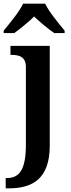

<svg xmlns="http://www.w3.org/2000/svg" viewBox="-38 -786 386 1046"><path d="M-18 -606H40C71 -628 118 -667 148 -696C178 -667 225 -628 257 -606H314V-619C283 -657 229 -721 208 -766H88C67 -721 13 -657 -18 -619ZM-7 240H11C140 240 233 187 233 8V-536H19V-487H23C66 -487 103 -478 103 -420V3C103 141 66 184 -1 184H-7Z"/></svg>

Font: Noto Serif Semi
Style: Regular
Weight: 600
Designer: Monotype Design Team
Foundry: Monotype Imaging Inc.
Version: Version 1.002